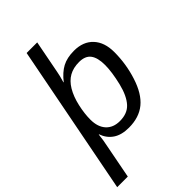

<svg xmlns="http://www.w3.org/2000/svg" viewBox="-298 -822 1127 1127"><g transform="rotate(-45 265.5 -258.5)"><path d="M271 10Q210 10 172.5 -15.5Q135 -41 119 -87H117Q115 -66 111.5 -44Q108 -22 103 1L63 208H-25L156 -725H244L204 -518Q202 -507 198 -490Q194 -473 187 -450H189Q225 -496 264.5 -517Q304 -538 362 -538Q438 -538 481 -492Q524 -446 524 -365Q524 -266 494 -173Q464 -79 410 -34.5Q356 10 271 10ZM336 -470Q288 -470 253.5 -450.5Q219 -431 195 -391Q170 -349 157 -291Q144 -233 144 -184Q144 -123 175 -89Q206 -55 261 -55Q323 -55 357 -92Q393 -131 412 -209Q432 -292 432 -350Q432 -410 409.5 -440Q387 -470 336 -470Z"/></g></svg>

Font: Libra Sans Modern
Style: Italic
Weight: 400
Italic angle: -12°
Foundry: Stefan Peev, Context Ltd
Version: Version 1.000